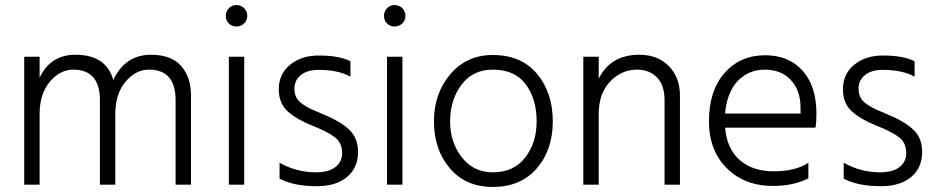

<svg xmlns="http://www.w3.org/2000/svg" viewBox="-20 -732 3710 761"><path d="M737 0H676V-335Q676 -456 570 -456Q518 -456 477.5 -408Q437 -360 437 -280V0H376V-335Q376 -456 270 -456Q218 -456 177.5 -408Q137 -360 137 -280V0H76V-507H137V-424Q180 -515 279 -515Q401 -515 429 -415Q476 -515 579 -515Q659 -515 698 -470.5Q737 -426 737 -354Z M948 0H887V-507H948ZM947.5 -699.5Q960 -687 960 -669Q960 -651 947.5 -639Q935 -627 917 -627Q899 -627 887 -639Q875 -651 875 -669Q875 -687 887 -699.5Q899 -712 917 -712Q935 -712 947.5 -699.5Z M1399 -130Q1399 -67 1355.5 -30.5Q1312 6 1236 6Q1144 6 1088 -24V-87Q1155 -49 1232 -49Q1283 -49 1309.5 -70Q1336 -91 1336 -125Q1336 -165 1308.5 -187Q1281 -209 1218 -234Q1157 -258 1121 -290Q1085 -322 1085 -378Q1085 -439 1130 -475.5Q1175 -512 1243 -512Q1325 -512 1369 -489V-428Q1322 -455 1242 -455Q1198 -455 1172.5 -434.5Q1147 -414 1147 -381Q1147 -361 1154.5 -346Q1162 -331 1180.5 -318.5Q1199 -306 1212 -300Q1225 -294 1254 -282Q1324 -254 1361.5 -220.5Q1399 -187 1399 -130Z M1575 0H1514V-507H1575ZM1574.5 -699.5Q1587 -687 1587 -669Q1587 -651 1574.5 -639Q1562 -627 1544 -627Q1526 -627 1514 -639Q1502 -651 1502 -669Q1502 -687 1514 -699.5Q1526 -712 1544 -712Q1562 -712 1574.5 -699.5Z M2171 -251Q2171 -138 2107.5 -64.5Q2044 9 1933 9Q1826 9 1763 -65Q1700 -139 1700 -251Q1700 -362 1765 -438Q1830 -514 1933 -514Q2046 -514 2108.5 -439.5Q2171 -365 2171 -251ZM1764 -251Q1764 -168 1810.5 -108.5Q1857 -49 1933 -49Q2016 -49 2061.5 -107.5Q2107 -166 2107 -251Q2107 -339 2064 -397.5Q2021 -456 1933 -456Q1854 -456 1809 -396Q1764 -336 1764 -251Z M2675 0H2614V-335Q2614 -394 2584 -425Q2554 -456 2505 -456Q2443 -456 2398 -408.5Q2353 -361 2353 -280V0H2292V-507H2353V-420Q2400 -515 2514 -515Q2587 -515 2631 -470Q2675 -425 2675 -354Z M3184 -25Q3124 5 3044 5Q2931 5 2860.5 -65.5Q2790 -136 2790 -251Q2790 -373 2852 -443Q2914 -513 3013 -513Q3106 -513 3161 -452Q3216 -391 3216 -280Q3216 -246 3212 -226H2854Q2861 -142 2912 -97.5Q2963 -53 3047 -53Q3133 -53 3184 -87ZM3011 -456Q2947 -456 2904 -411Q2861 -366 2854 -282H3153V-305Q3153 -374 3114.5 -415Q3076 -456 3011 -456Z M3635 -130Q3635 -67 3591.5 -30.5Q3548 6 3472 6Q3380 6 3324 -24V-87Q3391 -49 3468 -49Q3519 -49 3545.5 -70Q3572 -91 3572 -125Q3572 -165 3544.5 -187Q3517 -209 3454 -234Q3393 -258 3357 -290Q3321 -322 3321 -378Q3321 -439 3366 -475.5Q3411 -512 3479 -512Q3561 -512 3605 -489V-428Q3558 -455 3478 -455Q3434 -455 3408.5 -434.5Q3383 -414 3383 -381Q3383 -361 3390.5 -346Q3398 -331 3416.5 -318.5Q3435 -306 3448 -300Q3461 -294 3490 -282Q3560 -254 3597.5 -220.5Q3635 -187 3635 -130Z"/></svg>

Font: Hind Madurai Light
Style: Regular
Weight: 300
Designer: Jyotish Sonowal
Foundry: Indian Type Foundry
Version: Version 1.001;PS 1.0;hotconv 1.0.86;makeotf.lib2.5.63406; tt